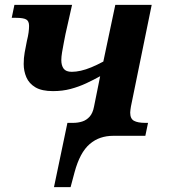

<svg xmlns="http://www.w3.org/2000/svg" viewBox="-20 -556 693 786"><path d="M201 210 256 -53H279Q299 -53 316.5 -58.5Q334 -64 347 -78.5Q360 -93 365 -120L390 -244Q363 -229 333 -215Q303 -201 269.5 -192Q236 -183 197 -183Q151 -183 125 -198.5Q99 -214 88 -239.5Q77 -265 77 -294Q77 -319 81 -341Q85 -363 90 -388Q95 -408 97 -423Q99 -438 99 -450Q99 -470 87 -476.5Q75 -483 46 -483H28L39 -536H275L248 -416Q245 -400 241 -380Q237 -360 234 -341.5Q231 -323 231 -310Q231 -288 240.5 -275Q250 -262 274 -262Q291 -262 311 -266.5Q331 -271 354 -280.5Q377 -290 403 -304L452 -536H601L516 -120Q515 -113 514 -106.5Q513 -100 513 -95Q513 -70 528.5 -61.5Q544 -53 575 -53H586L575 0H443Q416 0 392 8Q368 16 347.5 33.5Q327 51 311.5 80Q296 109 285 150L269 210Z"/></svg>

Font: Noto Serif
Style: Italic
Weight: 400
Italic angle: -12°
Designer: Monotype Design Team
Foundry: Monotype Imaging Inc.
Version: Version 2.013